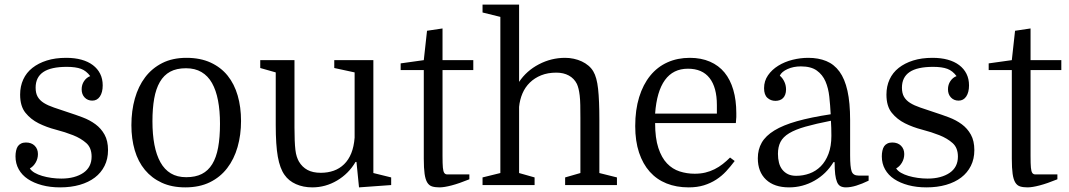

<svg xmlns="http://www.w3.org/2000/svg" viewBox="-20 -800 4620 830"><path d="M245 -28Q224 -28 202.5 -31Q181 -34 162.5 -39.5Q144 -45 130 -53Q116 -61 109 -72Q124 -80 134 -97Q144 -114 144 -134Q144 -145 140.5 -154Q137 -163 130 -170Q123 -177 113.5 -180.5Q104 -184 92 -184Q80 -184 71 -179.5Q62 -175 57 -167.5Q52 -160 49.5 -148.5Q47 -137 47 -124Q47 -93 61 -68Q75 -43 100.5 -26Q126 -9 161.5 0.5Q197 10 240 10Q287 10 325 -1Q363 -12 390 -32.5Q417 -53 432 -83Q447 -113 447 -151Q447 -191 432 -218Q417 -245 392.5 -263Q368 -281 337.5 -292.5Q307 -304 276 -314Q240 -326 213.5 -335Q187 -344 169.5 -355Q152 -366 143 -381.5Q134 -397 134 -421Q134 -466 167 -488.5Q200 -511 269 -511Q307 -511 330 -502.5Q353 -494 370 -471Q354 -465 343.5 -449.5Q333 -434 333 -414Q333 -392 346 -378.5Q359 -365 379 -365Q400 -365 412 -383Q424 -401 424 -431Q424 -459 413 -481Q402 -503 381.5 -518.5Q361 -534 332 -542Q303 -550 266 -550Q219 -550 182.5 -538.5Q146 -527 120 -506.5Q94 -486 80.5 -456.5Q67 -427 67 -391Q67 -341 90 -312.5Q113 -284 147 -267Q181 -250 221.5 -239.5Q262 -229 296 -215.5Q330 -202 353 -181.5Q376 -161 376 -123Q376 -100 367 -82.5Q358 -65 340.5 -53Q323 -41 299 -34.5Q275 -28 245 -28Z M1022 -277Q1022 -337 1007.5 -387Q993 -437 964 -473Q935 -509 890.5 -529.5Q846 -550 786 -550Q726 -550 681.5 -527.5Q637 -505 607.5 -466Q578 -427 563 -374Q548 -321 548 -259Q548 -200 562.5 -150.5Q577 -101 606.5 -65.5Q636 -30 679.5 -10Q723 10 781 10Q842 10 887 -12Q932 -34 962 -73Q992 -112 1007 -164.5Q1022 -217 1022 -277ZM639 -276Q639 -331 646.5 -373.5Q654 -416 671 -445.5Q688 -475 715.5 -490Q743 -505 784 -505Q823 -505 851 -488.5Q879 -472 896.5 -441Q914 -410 922.5 -365.5Q931 -321 931 -265Q931 -206 923 -162.5Q915 -119 897.5 -90.5Q880 -62 852.5 -48Q825 -34 785 -34Q746 -34 718.5 -50.5Q691 -67 673.5 -98.5Q656 -130 647.5 -174.5Q639 -219 639 -276Z M1253 -249V-540H1105V-506L1172 -487V-259Q1172 -173 1181 -122.5Q1190 -72 1210 -44Q1228 -18 1259.5 -4Q1291 10 1330 10Q1387 10 1437 -19.5Q1487 -49 1517 -100H1521L1532 10L1671 0V-33L1594 -52V-540H1425V-506L1513 -487V-205Q1510 -166 1498.5 -137.5Q1487 -109 1467.5 -90Q1448 -71 1422.5 -62Q1397 -53 1367 -53Q1332 -53 1309 -65.5Q1286 -78 1272 -102Q1267 -111 1263 -123Q1259 -135 1257 -152Q1255 -169 1254 -193Q1253 -217 1253 -249Z M1712 -526V-497H1812V-114Q1812 -73 1815.5 -48.5Q1819 -24 1827 -11Q1835 2 1848 6Q1861 10 1880 10Q1900 10 1932.5 1.5Q1965 -7 2009 -25V-46H1937Q1922 -46 1913.5 -46Q1905 -46 1900.5 -52.5Q1896 -59 1894.5 -75.5Q1893 -92 1893 -125V-497H2026V-540H1893V-677L1826 -667L1812 -540Z M2489 -290V-52L2423 -33V0H2647V-33L2571 -52V-281Q2571 -366 2565.5 -416Q2560 -466 2545 -491Q2537 -505 2524 -516Q2511 -527 2495 -534.5Q2479 -542 2460.5 -546Q2442 -550 2423 -550Q2363 -550 2309.5 -522Q2256 -494 2224 -446V-780H2066V-746L2143 -727V-52L2066 -33V0H2291V-33L2224 -52V-338Q2227 -369 2238.5 -396Q2250 -423 2270.5 -443Q2291 -463 2319.5 -474.5Q2348 -486 2385 -486Q2416 -486 2439 -473.5Q2462 -461 2474 -437Q2478 -428 2481 -416Q2484 -404 2486 -387Q2488 -370 2488.5 -346Q2489 -322 2489 -290Z M2812 -268H3161Q3163 -286 3163 -294Q3163 -302 3163 -311Q3163 -367 3150 -411.5Q3137 -456 3112 -486.5Q3087 -517 3049 -533.5Q3011 -550 2962 -550Q2909 -550 2865.5 -530.5Q2822 -511 2791 -473Q2760 -435 2743 -380Q2726 -325 2726 -255Q2726 -190 2742.5 -140.5Q2759 -91 2789 -57.5Q2819 -24 2861.5 -7Q2904 10 2957 10Q2994 10 3023 1Q3052 -8 3076 -23.5Q3100 -39 3119 -59.5Q3138 -80 3156 -104L3136 -119Q3121 -104 3104.5 -91Q3088 -78 3069 -68.5Q3050 -59 3029 -54Q3008 -49 2983 -49Q2949 -49 2918 -59Q2887 -69 2863.5 -93.5Q2840 -118 2826 -160.5Q2812 -203 2812 -268ZM2954 -503Q3016 -503 3047.5 -462.5Q3079 -422 3079 -346V-309H2812Q2819 -405 2854.5 -454Q2890 -503 2954 -503Z M3256 -116Q3256 -57 3291.5 -23.5Q3327 10 3391 10Q3450 10 3501 -19Q3552 -48 3583 -99H3588Q3588 -67 3590.5 -46.5Q3593 -26 3598.5 -13Q3604 0 3613.5 5Q3623 10 3637 10Q3657 10 3681.5 2.5Q3706 -5 3735 -19V-41H3691Q3668 -41 3661.5 -59.5Q3655 -78 3655 -128V-281Q3655 -356 3643.5 -407.5Q3632 -459 3609 -490.5Q3586 -522 3552 -536Q3518 -550 3474 -550Q3440 -550 3406 -541.5Q3372 -533 3344.5 -516Q3317 -499 3300 -474.5Q3283 -450 3283 -419Q3283 -390 3297.5 -377Q3312 -364 3332 -364Q3342 -364 3350.5 -367Q3359 -370 3365 -376Q3371 -382 3374.5 -391.5Q3378 -401 3378 -413Q3378 -421 3376.5 -429Q3375 -437 3371.5 -445Q3368 -453 3363 -460Q3358 -467 3351 -473Q3359 -490 3384.5 -501.5Q3410 -513 3442 -513Q3486 -513 3511 -495Q3536 -477 3548.5 -448Q3561 -419 3565 -382Q3569 -345 3571 -306Q3485 -293 3425 -276Q3365 -259 3327.5 -236Q3290 -213 3273 -183.5Q3256 -154 3256 -116ZM3422 -40Q3401 -40 3386.5 -47Q3372 -54 3362 -66.5Q3352 -79 3347.5 -96.5Q3343 -114 3343 -135Q3343 -165 3354 -186.5Q3365 -208 3391.5 -224Q3418 -240 3462 -252.5Q3506 -265 3572 -278Q3573 -262 3573.5 -247Q3574 -232 3574 -213Q3574 -168 3561.5 -135Q3549 -102 3528 -81Q3507 -60 3479.5 -50Q3452 -40 3422 -40Z M3990 -28Q3969 -28 3947.5 -31Q3926 -34 3907.5 -39.5Q3889 -45 3875 -53Q3861 -61 3854 -72Q3869 -80 3879 -97Q3889 -114 3889 -134Q3889 -145 3885.5 -154Q3882 -163 3875 -170Q3868 -177 3858.5 -180.5Q3849 -184 3837 -184Q3825 -184 3816 -179.5Q3807 -175 3802 -167.5Q3797 -160 3794.5 -148.5Q3792 -137 3792 -124Q3792 -93 3806 -68Q3820 -43 3845.5 -26Q3871 -9 3906.5 0.5Q3942 10 3985 10Q4032 10 4070 -1Q4108 -12 4135 -32.5Q4162 -53 4177 -83Q4192 -113 4192 -151Q4192 -191 4177 -218Q4162 -245 4137.5 -263Q4113 -281 4082.5 -292.5Q4052 -304 4021 -314Q3985 -326 3958.5 -335Q3932 -344 3914.5 -355Q3897 -366 3888 -381.5Q3879 -397 3879 -421Q3879 -466 3912 -488.5Q3945 -511 4014 -511Q4052 -511 4075 -502.5Q4098 -494 4115 -471Q4099 -465 4088.5 -449.5Q4078 -434 4078 -414Q4078 -392 4091 -378.5Q4104 -365 4124 -365Q4145 -365 4157 -383Q4169 -401 4169 -431Q4169 -459 4158 -481Q4147 -503 4126.5 -518.5Q4106 -534 4077 -542Q4048 -550 4011 -550Q3964 -550 3927.5 -538.5Q3891 -527 3865 -506.5Q3839 -486 3825.5 -456.5Q3812 -427 3812 -391Q3812 -341 3835 -312.5Q3858 -284 3892 -267Q3926 -250 3966.5 -239.5Q4007 -229 4041 -215.5Q4075 -202 4098 -181.5Q4121 -161 4121 -123Q4121 -100 4112 -82.5Q4103 -65 4085.5 -53Q4068 -41 4044 -34.5Q4020 -28 3990 -28Z M4254 -526V-497H4354V-114Q4354 -73 4357.5 -48.5Q4361 -24 4369 -11Q4377 2 4390 6Q4403 10 4422 10Q4442 10 4474.5 1.5Q4507 -7 4551 -25V-46H4479Q4464 -46 4455.5 -46Q4447 -46 4442.5 -52.5Q4438 -59 4436.5 -75.5Q4435 -92 4435 -125V-497H4568V-540H4435V-677L4368 -667L4354 -540Z"/></svg>

Font: GradeGX
Style: Regular
Weight: 100
Width: 1
Designer: Adam Twardoch
Foundry: Adam Twardoch
Version: Version 2.002; DEVELOPMENT